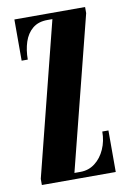

<svg xmlns="http://www.w3.org/2000/svg" viewBox="-81 -750 536 801"><g transform="rotate(-10 187.0 -350.0)"><path d="M30.5 0V-26L194 -674H173Q134 -674 109.8 -653.8Q85.5 -633.5 74.5 -599.8Q63.5 -566 63.5 -525.5H37.5V-700H337V-674L173 -26H198.5Q233.5 -26 260.2 -46.5Q287 -67 302.2 -101.2Q317.5 -135.5 317.5 -176H343.5V0Z"/></g></svg>

Font: Imbue 50pt ExtraBold
Style: Regular
Weight: 800
Designer: Tyler Finck
Foundry: Etcetera Type Company
Version: Version 1.102; ttfautohint (v1.8.3)